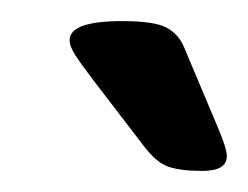

<svg xmlns="http://www.w3.org/2000/svg" viewBox="-20 -738 235 182"><path d="M172 -576Q151 -576 139.5 -580Q128 -584 116 -600L70 -660Q57 -677 51.5 -685.5Q46 -694 46 -700Q46 -718 96 -718Q127 -718 138.5 -711.5Q150 -705 155 -692L187 -616Q195 -597 195 -590Q195 -576 172 -576Z"/></svg>

Font: Asap Semi Expanded Semi Expanded Regular
Style: Italic
Weight: 400
Width: 6
Italic angle: -6°
Designer: Pablo Cosgaya
Foundry: Omnibus-Type
Version: Version 3.001; ttfautohint (v1.8.4.7-5d5b)